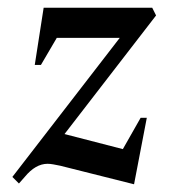

<svg xmlns="http://www.w3.org/2000/svg" viewBox="-20 -472 453 497"><path d="M29 3 12 -14 290 -374H127L86 -304H70L93 -452H374L384 -432L147 -125L298 -86L344 -167H360L327 5L136 -43Q126 -45 118 -46.5Q110 -48 103 -48Q72 -48 44 -14Z"/></svg>

Font: Spectral Medium
Style: Italic
Weight: 500
Italic angle: -10°
Designer: Jean-Baptiste Levee
Foundry: Production Type
Version: Version 2.001